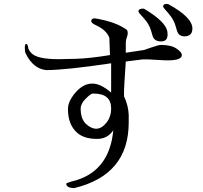

<svg xmlns="http://www.w3.org/2000/svg" viewBox="-20 -921 1040 983"><path d="M965 -775Q965 -832 843 -899Q837 -901 833 -901Q815 -901 815 -887Q815 -883 842 -853Q869 -822 878 -791L887 -761Q896 -735 924 -735Q965 -735 965 -775ZM838 -744Q838 -751 837 -759Q829 -809 723 -873Q717 -877 713 -877Q689 -877 689 -863V-861Q689 -857 716 -828Q743 -799 753 -765L762 -735Q771 -709 805 -709Q838 -709 838 -744ZM525 -293Q500 -262 473 -262Q446 -262 420 -287Q393 -312 393 -365Q393 -390 419 -416Q445 -442 455 -442Q456 -442 457 -442Q549 -443 549 -366Q549 -323 525 -293ZM828 -612Q831 -612 833 -612Q911 -611 911 -639Q911 -654 884 -672Q856 -691 804 -691Q793 -691 755 -678L717 -665L624 -651V-700Q624 -716 629 -729Q634 -741 634 -751Q634 -760 631 -766Q628 -771 597 -788Q566 -804 520 -816Q473 -827 465 -827Q447 -827 447 -813Q447 -803 469 -793Q526 -767 540 -727L543 -639Q438 -622 371 -620Q303 -618 281 -618Q171 -618 142 -648Q124 -666 124 -680Q121 -696 114 -696Q107 -696 107 -676Q107 -656 112 -646Q151 -568 218 -562Q321 -563 549 -597V-447Q495 -493 454 -493Q408 -494 368 -449Q328 -403 328 -364Q328 -363 328 -362Q328 -292 365 -251Q402 -210 474 -210Q475 -210 476 -210Q530 -209 560 -254Q540 -38 348 8H346Q319 17 319 19Q319 41 360 42Q639 -25 639 -294V-333Q637 -381 615 -428V-456Q615 -473 624 -606L711 -617Q712 -617 736 -617Z"/></svg>

Font: Sawarabi Mincho
Style: Regular
Weight: 400
Version: Version 1.082; ttfautohint (v1.8.4.7-5d5b)